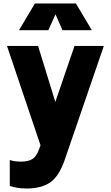

<svg xmlns="http://www.w3.org/2000/svg" viewBox="-20 -829 635 1100"><path d="M20 0ZM575 -566 350 89Q318 181 267.5 216Q217 251 132 251Q79 251 36 236V88Q66 97 100 97Q141 97 165 82.5Q189 68 204 26L212 3L20 -566H198L297 -245L407 -566ZM338 -656 298 -747 257 -656H89L180 -809H415L506 -656Z"/></svg>

Font: Biryani Black
Style: Regular
Weight: 900
Designer: Dan Reynolds and Mathieu Reguer
Foundry: Dan Reynolds and Mathieu Reguer
Version: Version 1.004; ttfautohint (v1.1) -l 5 -r 5 -G 72 -x 0 -D la